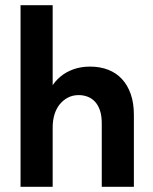

<svg xmlns="http://www.w3.org/2000/svg" viewBox="-20 -720 589 740"><path d="M59.2 0H183V-325.5V-332.2V-700H59.2V-332.2V-325.5V-126V-111ZM372.2 -244.7V0H496V-266.8V-277.3Q496 -322.8 483.9 -357.4Q471.8 -392 449.8 -415.6Q427.8 -439.3 396.6 -451.3Q365.5 -463.3 327.4 -463.3Q291.5 -463.3 262.6 -452.8Q233.8 -442.3 212.6 -424.5Q191.5 -406.8 178 -383.4Q164.5 -360 159.3 -334V-229H183Q183 -255.2 189.6 -277.7Q196.3 -300.2 209.4 -316.9Q222.5 -333.5 241.1 -343.5Q259.8 -353.5 283.5 -353.5Q301.5 -353.5 317.9 -347.2Q334.2 -341 346.2 -328Q358.2 -315 365.2 -294.5Q372.2 -273.9 372.2 -244.7Z"/></svg>

Font: Tilda Sans VF
Style: Regular
Weight: 400
Designer: ParaType Ltd
Foundry: ParaType Ltd
Version: Version 1.010